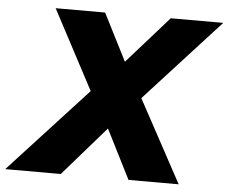

<svg xmlns="http://www.w3.org/2000/svg" viewBox="-108 -758 970 816"><g transform="rotate(5 377.5 -350.0)"><path d="M493 -351 683 0H469L363 -210L180 0H-57L276 -362L97 -700H308L410 -499L588 -700H812Z"/></g></svg>

Font: Montserrat Alternates ExtraBold
Style: Italic
Weight: 800
Italic angle: -11.3°
Designer: Julieta Ulanovsky
Foundry: Julieta Ulanovsky
Version: Version 7.200